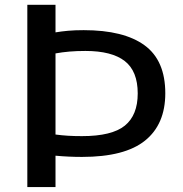

<svg xmlns="http://www.w3.org/2000/svg" viewBox="-20 -760 744 780"><path d="M91 0V-740.5H205.5V-628.5Q229 -632.5 256.5 -635Q284 -637.5 320 -637.5Q483 -637.5 567.2 -576Q651.5 -514.5 651.5 -381Q651.5 -255 569.2 -188.8Q487 -122.5 313 -122.5Q259 -122.5 205.5 -127.5V0ZM313 -207Q434.5 -207 487 -249.5Q539.5 -292 539.5 -380.5Q539.5 -471 486.8 -512Q434 -553 327 -553Q291.5 -553 262.2 -550.5Q233 -548 205.5 -543V-213.5Q232 -210 257.2 -208.5Q282.5 -207 313 -207Z"/></svg>

Font: Encode Sans Exp Md
Style: Regular
Weight: 500
Width: 7
Designer: Multiple Designers
Foundry: Impallari Type
Version: Version 3.002; ttfautohint (v1.8.3) -l 8 -r 50 -G 200 -x 14 